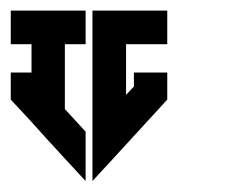

<svg xmlns="http://www.w3.org/2000/svg" viewBox="-20 -360 421 357"><path d="M151.9 -340.3V-277.8V-115.2V-23.4L188 -62.5L291 -174.8V-225.1H229V-199.2L214.4 -183.6V-277.8H291V-340.3H214.4ZM0 -340.3V-277.8H38.6V-225.1H0V-174.8L38.6 -133.3L43 -128.4L64.9 -104L103 -62.5L139.2 -23.4V-115.2L100.6 -157.2V-277.8H139.2V-340.3Z"/></svg>

Font: Oshawa
Style: Regular
Weight: 400
Designer: Sadat Fauzi
Foundry: Intuisi Creative
Version: Version 001.000